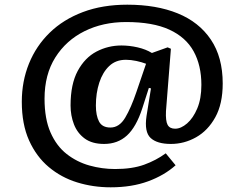

<svg xmlns="http://www.w3.org/2000/svg" viewBox="-20 -603 1031 819"><path d="M452 196Q377 196 309 175Q241 154 188 109.5Q135 65 104 -4Q73 -73 73 -169Q73 -256 103.5 -331.5Q134 -407 192 -463.5Q250 -520 333.5 -551.5Q417 -583 523 -583Q647 -583 738 -546Q829 -509 879.5 -434Q930 -359 930 -247Q930 -160 898.5 -103Q867 -46 816.5 -17.5Q766 11 709 11Q650 11 622.5 -14.5Q595 -40 605 -108L624 -226L615 -228L587 -141Q561 -61 521.5 -25Q482 11 424 11Q373 11 341.5 -12Q310 -35 295.5 -72.5Q281 -110 281 -153Q281 -244 311.5 -300.5Q342 -357 391.5 -383Q441 -409 498 -409Q532 -409 567 -401Q602 -393 628 -377L695 -401L709 -395L688 -129Q686 -87 695 -70.5Q704 -54 727 -54Q752 -54 778 -76.5Q804 -99 821.5 -140.5Q839 -182 839 -241Q839 -324 806 -384Q773 -444 702.5 -476.5Q632 -509 518 -509Q419 -509 340.5 -470Q262 -431 216 -358Q170 -285 170 -182Q170 -96 195.5 -38Q221 20 264.5 54Q308 88 361.5 103Q415 118 471 118Q544 118 595 99.5Q646 81 687 51L729 102Q681 145 611.5 170.5Q542 196 452 196ZM451 -59Q489 -59 514 -101Q539 -143 562 -211L603 -331Q585 -338 561.5 -343Q538 -348 517 -348Q474 -348 446 -321.5Q418 -295 403.5 -250.5Q389 -206 389 -153Q389 -110 402.5 -84.5Q416 -59 451 -59Z"/></svg>

Font: Literata 7pt SemiBold
Style: Italic
Weight: 600
Italic angle: -2°
Designer: Latin by Veronika Burian and Jose Scaglione. Greek by Irene Vlachou. Cyrillic by Vera Evstafieva
Foundry: TypeTogether
Version: Version 3.002